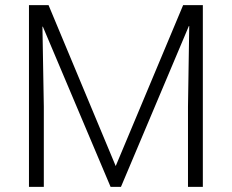

<svg xmlns="http://www.w3.org/2000/svg" viewBox="-20 -731 907 751"><path d="M169.9 -710.9 432.6 -81.5 696.3 -710.9H773.4V0H715.3V-314L720.2 -628.9L718.8 -629.4L453.1 0H412.6L147.5 -627L146 -626.5L151.4 -314V0H93.3V-710.9Z"/></svg>

Font: Roboto Web
Style: Light
Weight: 300
Designer: Google
Version: Version 1.200310; 2013